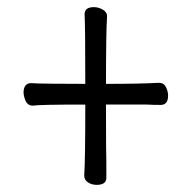

<svg xmlns="http://www.w3.org/2000/svg" viewBox="-20 -609 540 538"><path d="M251 -91Q237 -91 226.5 -98Q216 -105 216 -117Q219 -162 219 -316Q90 -316 72 -313Q58 -313 52 -326Q46 -339 46 -351Q47 -376 67 -376Q96 -374 219 -374Q219 -538 217 -569Q217 -589 243 -589Q256 -589 268 -582Q280 -575 280 -564Q277 -518 277 -374Q373 -374 425 -377Q439 -377 445 -365Q451 -353 451 -341Q451 -315 430 -315Q410 -315 392 -316H277Q277 -172 278 -153V-111Q278 -91 251 -91Z"/></svg>

Font: LXGW WenKai Mono TC
Style: Regular
Weight: 400
Designer: LXGW / Fontworks Inc.
Foundry: LXGW / Fontworks Inc.
Version: Version 1.330